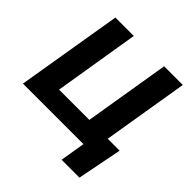

<svg xmlns="http://www.w3.org/2000/svg" viewBox="-236 -901 1246 1246"><g transform="rotate(45 386.5 -278.5)"><path d="M746.6 -136.2 686 171.9H522L550.3 0H499.5L522.5 -136.2ZM-4.9 0 116.2 -727.5H285.2L188.5 -138.2H466.3L563.5 -727.5H734.9L614.7 0Z"/></g></svg>

Font: Inter Tight ExtraBold
Style: Italic
Weight: 800
Italic angle: -9.39999°
Designer: Rasmus Andersson
Foundry: rsms
Version: Version 3.004